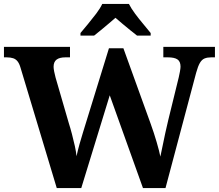

<svg xmlns="http://www.w3.org/2000/svg" viewBox="-20 -951 1107 971"><path d="M84 -608Q78 -629 69 -640.5Q60 -652 46.5 -656.5Q33 -661 13 -661H0V-714H334V-661H311Q281 -661 266 -649.5Q251 -638 251 -613Q251 -605 254 -589Q257 -573 261 -559L328 -328Q336 -303 344 -272.5Q352 -242 358.5 -212.5Q365 -183 367 -161Q374 -193 382 -221.5Q390 -250 399 -279L531 -707H604L742 -325Q759 -278 772.5 -231.5Q786 -185 791 -159Q796 -183 802.5 -214Q809 -245 816 -278.5Q823 -312 831 -344L884 -560Q887 -572 890 -589Q893 -606 893 -614Q893 -640 877.5 -650.5Q862 -661 829 -661H806V-714H1067V-661H1048Q1029 -661 1015 -655.5Q1001 -650 991 -633Q981 -616 972 -583L817 0H703L535 -469L391 0H267ZM387 -784Q403 -803 424.5 -829Q446 -855 466.5 -882Q487 -909 497 -931H632Q643 -909 663 -882Q683 -855 705 -829Q727 -803 742 -784V-771H673Q659 -782 639 -798Q619 -814 599 -831Q579 -848 564 -861Q549 -848 529 -831Q509 -814 489.5 -798Q470 -782 456 -771H387Z"/></svg>

Font: Noto Serif Thai
Style: Regular
Weight: 400
Designer: Monotype Design Team
Foundry: Monotype Imaging Inc.
Version: Version 2.001